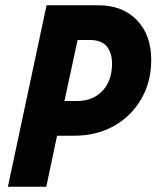

<svg xmlns="http://www.w3.org/2000/svg" viewBox="-20 -710 595 730"><path d="M10 0 157 -690H353Q446 -690 500.5 -633.5Q555 -577 555 -482Q555 -399 517 -333.5Q479 -268 413 -231Q347 -194 262 -194H197L156 0ZM225 -326H273Q334 -326 370 -365Q406 -404 406 -468Q406 -509 386 -533.5Q366 -558 321 -558H275Z"/></svg>

Font: Radio Canada Condensed
Style: Bold Italic
Weight: 700
Width: 3
Italic angle: -12°
Designer: Charles Daoud, Etienne Aubert Bonn, Alexandre Saumier Demers, Jacques Le Bailly
Foundry: Radio-Canada
Version: Version 2.104; ttfautohint (v1.8.4.7-5d5b);gftools[0.9.28.de